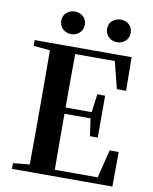

<svg xmlns="http://www.w3.org/2000/svg" viewBox="-100 -1014 865 1088"><g transform="rotate(10 333.0 -470.0)"><path d="M242 -810C278 -810 310 -835 310 -876C310 -916 278 -940 242 -940C207 -940 174 -916 174 -876C174 -835 207 -810 242 -810ZM507 -810C542 -810 574 -835 574 -876C574 -916 542 -940 507 -940C470 -940 438 -916 438 -876C438 -835 470 -810 507 -810ZM552 -548H605L603 -741H45V-708L140 -699C141 -597 141 -496 141 -394V-346C141 -243 141 -141 140 -42L45 -33V0H623L624 -199H572L532 -37H285C284 -140 284 -245 284 -359H434L448 -259H493V-500H448L434 -395H284C284 -502 284 -604 285 -703H513Z"/></g></svg>

Font: Noto Serif CJK KR
Style: Bold
Weight: 700
Designer: Ryoko NISHIZUKA 西塚涼子 (kana & ideographs); Frank Grießhammer (Latin, Greek & Cyrillic); Wenlong ZHANG 张文龙 (bopomofo); San
Foundry: Adobe
Version: Version 2.001;hotconv 1.1.0;makeotfexe 2.6.0